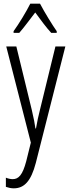

<svg xmlns="http://www.w3.org/2000/svg" viewBox="-20 -785 383 1046"><path d="M198 -765H145C123 -721 83 -655 54 -615V-606H85C110 -634 144 -681 172 -717C200 -679 231 -636 259 -606H289V-615C267 -646 222 -719 198 -765ZM14 -532 148 -8 123 93C103 169 81 191 49 191C38 191 24 188 12 183V233C27 238 40 241 55 241C112 241 149 202 175 103L336 -532H282L198 -188C189 -154 183 -124 176 -85H173C169 -113 165 -136 153 -187L69 -532Z"/></svg>

Font: Noto Sans Lao ExtraCondensed Light
Style: Regular
Weight: 300
Width: 2
Designer: Monotype Design Team
Foundry: Monotype Imaging Inc.
Version: Version 2.003